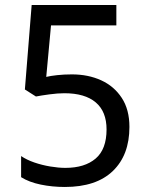

<svg xmlns="http://www.w3.org/2000/svg" viewBox="-20 -734 591 764"><path d="M238 10Q188 10 142 0.5Q96 -9 64 -29V-113Q86 -98 116.5 -87.5Q147 -77 180 -71.5Q213 -66 240 -66Q317 -66 360.5 -103Q404 -140 404 -219Q404 -290 361 -326.5Q318 -363 236 -363Q210 -363 176.5 -358.5Q143 -354 123 -350L79 -378L106 -714H443V-633H183L164 -428Q180 -432 207.5 -435Q235 -438 266 -438Q331 -438 382.5 -414.5Q434 -391 464.5 -344.5Q495 -298 495 -229Q495 -117 429 -53.5Q363 10 238 10Z"/></svg>

Font: uoriya25
Style: Book
Weight: 400
Designer: Jelle Bosma - Monotype Design Team
Foundry: Monotype Imaging Inc.
Version: Version 2.003